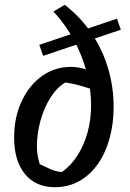

<svg xmlns="http://www.w3.org/2000/svg" viewBox="-20 -771 542 801"><path d="M209 10Q129 10 84 -45Q39 -100 39 -197Q39 -282 70.5 -349Q102 -416 155.5 -454Q209 -492 276 -492Q312 -492 345 -479Q378 -466 397 -445V-386Q371 -396 350 -403Q329 -410 306.5 -416Q284 -422 253 -427Q218 -407 191 -364.5Q164 -322 149 -268Q134 -214 134 -160Q134 -142 137 -123Q140 -104 146 -86Q169 -75 190 -65.5Q211 -56 238 -53Q276 -80 303 -122Q330 -164 345 -217.5Q360 -271 360 -332Q360 -401 341.5 -470.5Q323 -540 288 -604.5Q253 -669 203 -723L250 -751Q319 -697 364 -629Q409 -561 431.5 -484Q454 -407 454 -325Q454 -254 437 -193Q420 -132 388 -86.5Q356 -41 310.5 -15.5Q265 10 209 10ZM160 -538 144 -584 468 -693 484 -647Z"/></svg>

Font: Piazzolla Thin SemiBold
Style: Italic
Weight: 600
Italic angle: -11.3°
Version: Version 2.005